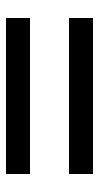

<svg xmlns="http://www.w3.org/2000/svg" viewBox="135 -640 330 640"><g transform="rotate(90 300.0 -320.0)"><path d="M40 -385V-465H560V-385ZM40 -175V-255H560V-175Z"/></g></svg>

Font: Tektur
Style: Regular
Weight: 400
Designer: Adam Jagosz
Foundry: Adam Jagosz
Version: Version 1.005;gftools[0.9.30]